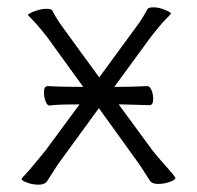

<svg xmlns="http://www.w3.org/2000/svg" viewBox="-20 -498 539 524"><path d="M382 -263H383Q388 -263 393 -253Q398 -243 398 -227Q398 -211 388 -211L314 -213H304L395 -89Q407 -73 431.5 -46Q456 -19 459 -12Q458 -7 443 -1.5Q428 4 411.5 4Q395 4 389 -5Q383 -14 372 -31.5Q361 -49 352 -61L254 -197L250 -203L145 -59Q136 -47 125.5 -30Q115 -13 108.5 -3.5Q102 6 85.5 6Q69 6 54 0.5Q39 -5 39 -10Q41 -14 51 -24Q61 -34 104 -87L197 -213H187Q133 -213 116 -210H115Q109 -210 104.5 -221Q100 -232 100 -247.5Q100 -263 111 -263Q141 -261 191 -261H207L110 -395Q86 -427 56 -457Q59 -462 76 -468Q93 -474 106.5 -474Q120 -474 123 -469Q132 -450 153 -421L247 -292L251 -287L352 -425Q367 -444 383 -474Q386 -478 399.5 -478Q413 -478 429 -471.5Q445 -465 447 -461Q444 -457 431.5 -444.5Q419 -432 393 -399L292 -261H311Q340 -261 382 -263ZM382 -263Z"/></svg>

Font: LXGW WenKai Light
Style: Regular
Weight: 300
Designer: LXGW / Fontworks Inc.
Foundry: LXGW / Fontworks Inc.
Version: Version 1.501; October 10, 2024